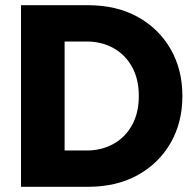

<svg xmlns="http://www.w3.org/2000/svg" viewBox="-20 -720 751 740"><path d="M61 0V-700H318Q429 -700 510.5 -655Q592 -610 637.5 -531Q683 -452 683 -350Q683 -248 637.5 -169Q592 -90 510.5 -45Q429 0 318 0ZM229 -140H314Q372 -140 417.5 -165.5Q463 -191 489 -238Q515 -285 515 -350Q515 -415 489 -462Q463 -509 417.5 -534.5Q372 -560 314 -560H229Z"/></svg>

Font: MuseoModerno Thin
Style: Bold
Weight: 700
Version: Version 1.003